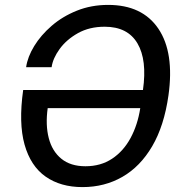

<svg xmlns="http://www.w3.org/2000/svg" viewBox="-20 -753 748 783"><path d="M316.5 10Q227 10 166 -32.8Q105 -75.5 80.2 -163.2Q55.5 -251 74.5 -386H563Q580.5 -508.5 540.5 -576.2Q500.5 -644 407 -644Q344.5 -644 297.8 -617.8Q251 -591.5 223.2 -553.2Q195.5 -515 190.5 -479H86.5Q92.5 -521 119.5 -565.2Q146.5 -609.5 190.8 -647.8Q235 -686 293.5 -709.5Q352 -733 421 -733Q560.5 -733 626 -635.8Q691.5 -538.5 667 -364Q649.5 -240 600.8 -156.8Q552 -73.5 479.2 -31.8Q406.5 10 316.5 10ZM328.5 -75Q391 -75 437.2 -105.8Q483.5 -136.5 512.5 -190.2Q541.5 -244 552 -312H174.5Q165 -243.5 178.8 -190Q192.5 -136.5 230 -105.8Q267.5 -75 328.5 -75Z"/></svg>

Font: Public Sans
Style: Italic
Weight: 400
Italic angle: -8°
Designer: The Public Sans project authors (U.S. Web Design System). Libre Franklin designed by Pablo Impallari and Rodrigo Fuenzal
Version: Version 1.008; ttfautohint (v1.8.1) -l 8 -r 50 -G 200 -x 14 